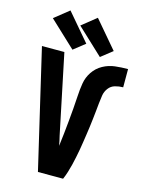

<svg xmlns="http://www.w3.org/2000/svg" viewBox="-142 -1067 860 1150"><g transform="rotate(15 288.0 -492.5)"><path d="M210 0H366Q376 -23 383.5 -47Q391 -71 397 -95.5Q403 -120 408 -144.5Q413 -169 417.5 -193.5Q422 -218 425.5 -243Q429 -268 433 -293Q437 -318 440 -342.5Q443 -367 446 -392Q449 -417 451.5 -442Q454 -467 456.5 -492Q459 -517 463 -542Q467 -567 482.5 -587.5Q498 -608 522.5 -615Q547 -622 572 -622V-735Q532 -735 492.5 -730.5Q453 -726 417.5 -706.5Q382 -687 359.5 -653.5Q337 -620 330.5 -580.5Q324 -541 322 -501Q320 -461 316.5 -421.5Q313 -382 309.5 -342.5Q306 -303 301.5 -263.5Q297 -224 292 -184Q289 -200 286 -215Q283 -230 279 -245L177 -735H38ZM390 -761 461 -817 318 -985 228 -913ZM220 -761 291 -817 148 -985 58 -913Z"/></g></svg>

Font: Iosevka Sparkle Extrabold
Style: Regular
Weight: 800
Designer: Belleve Invis
Foundry: Belleve Invis
Version: Version 4.5.0; ttfautohint (v1.8.3)